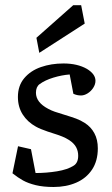

<svg xmlns="http://www.w3.org/2000/svg" viewBox="-20 -727 442 759"><path d="M136.7 -394.5Q122.1 -383.8 122.1 -360.4Q122.1 -322.3 170.4 -296.9Q183.1 -290 196.5 -285.4Q210 -280.8 234.4 -273.4Q263.2 -264.6 281 -258.1Q298.8 -251.5 315.4 -240.7Q339.4 -225.6 353 -200.4Q366.7 -175.3 366.7 -140.6Q366.7 -90.8 343.8 -56.4Q320.8 -22 281.2 -4.9Q241.7 12.2 191.9 12.2Q150.9 12.2 121.1 4.9Q91.3 -2.4 71 -13.7Q50.8 -24.9 29.3 -42L51.3 -148.9L102.5 -137.2L120.6 -43Q163.6 -43 205.3 -49.8Q247.1 -56.6 271.5 -72.3Q289.1 -83.5 289.1 -111.3Q289.1 -129.9 281 -145Q272.9 -160.2 253.9 -172.9Q241.2 -181.2 225.6 -187.5Q210 -193.8 186 -201.2Q182.1 -202.1 168.2 -207Q154.3 -211.9 142.6 -216.6Q130.9 -221.2 121.6 -226.6Q88.9 -244.6 69.8 -274.4Q50.8 -304.2 50.8 -343.8Q50.8 -388.2 75.9 -418Q101.1 -447.8 141.8 -461.9Q182.6 -476.1 231 -476.1Q286.1 -476.1 323.7 -454.6Q357.4 -434.1 357.4 -407.7Q357.4 -393.6 348.6 -379.9Q339.8 -366.2 326.4 -357.9Q313 -349.6 300.3 -349.6Q283.7 -349.6 270 -356.4L255.4 -432.6Q224.1 -430.2 191.2 -420.2Q158.2 -410.2 136.7 -394.5ZM269.5 -706.5H300.8L314.9 -633.8L135.3 -518.1L124 -577.6Z"/></svg>

Font: Vesper Libre
Style: Regular
Weight: 400
Designer: Robert Keller & Kimya Gandhi
Foundry: Mota Italic
Version: Version 1.058